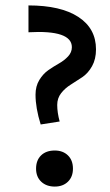

<svg xmlns="http://www.w3.org/2000/svg" viewBox="-20 -682 405 708"><path d="M130 -223Q111 -284 111 -333Q111 -364 125 -387Q139 -410 158.5 -423.5Q178 -437 197.5 -448Q217 -459 231 -474Q245 -489 245 -508Q245 -572 85 -563V-662Q204 -662 269 -619.5Q334 -577 334 -500Q334 -464 319.5 -438Q305 -412 283.5 -397.5Q262 -383 241 -370Q220 -357 205.5 -338.5Q191 -320 191 -295Q191 -267 200 -234ZM182 6Q151 6 132 -12Q113 -30 113 -60Q113 -91 131.5 -109Q150 -127 182 -127Q212 -127 230.5 -109Q249 -91 249 -60Q249 -30 230.5 -12Q212 6 182 6Z"/></svg>

Font: EauTest Semibold
Style: Regular
Weight: 600
Designer: Christian Thalmann (Catharsis Fonts)
Version: Version 0.001;PS 000.001;hotconv 1.0.88;makeotf.lib2.5.64775